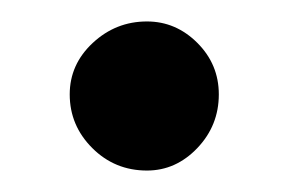

<svg xmlns="http://www.w3.org/2000/svg" viewBox="-20 -148 270 179"><path d="M45 -60Q45 -88 66.5 -108Q88 -128 117 -128Q144 -128 164 -108Q184 -88 184 -60Q184 -31 164 -10Q144 11 117 11Q87 11 66 -10Q45 -31 45 -60Z"/></svg>

Font: Open Sauce One Medium
Style: Regular
Weight: 500
Designer: Alfredo Marco Pradil
Foundry: Creative Sauce Fz LLC
Version: Version 1.477